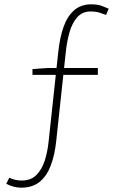

<svg xmlns="http://www.w3.org/2000/svg" viewBox="-20 -759 561 887"><path d="M78 108Q59 108 41.5 103Q24 98 9 90L23 62Q49 75 81 75Q122 75 147.5 50Q173 25 186.5 -16.5Q200 -58 205 -109L249 -517Q256 -585 273.5 -634.5Q291 -684 322.5 -711.5Q354 -739 401 -739Q430 -739 448 -732.5Q466 -726 482 -719L470 -690Q457 -695 440 -700.5Q423 -706 399 -706Q360 -706 336.5 -679Q313 -652 301 -609.5Q289 -567 284 -519L240 -110Q233 -42 214 7Q195 56 162 82Q129 108 78 108ZM130 -413V-440L202 -445H432V-413Z"/></svg>

Font: Noto Sans HK Thin
Style: Regular
Weight: 100
Designer: Ryoko NISHIZUKA 西塚涼子 (kana, bopomofo & ideographs); Paul D. Hunt (Latin, Greek & Cyrillic); Sandoll Communications 산돌커뮤니
Foundry: Adobe
Version: Version 2.004-H2;hotconv 1.0.118;makeotfexe 2.5.65603